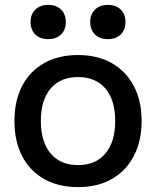

<svg xmlns="http://www.w3.org/2000/svg" viewBox="-20 -755 638 785"><path d="M299 10Q219 10 160.5 -23Q102 -56 70.5 -117Q39 -178 39 -260Q39 -343 70.5 -403.5Q102 -464 160.5 -497Q219 -530 299 -530Q379 -530 437 -497Q495 -464 527 -403.5Q559 -343 559 -260Q559 -178 527 -117Q495 -56 437 -23Q379 10 299 10ZM299 -80Q371 -80 411 -127.5Q451 -175 451 -260Q451 -346 411 -393Q371 -440 299 -440Q227 -440 187 -393Q147 -346 147 -260Q147 -175 187 -127.5Q227 -80 299 -80ZM177 -595Q144 -595 124.5 -614Q105 -633 105 -665Q105 -697 124.5 -716Q144 -735 177 -735Q210 -735 229.5 -716Q249 -697 249 -665Q249 -633 229.5 -614Q210 -595 177 -595ZM421 -595Q388 -595 368.5 -614Q349 -633 349 -665Q349 -697 368.5 -716Q388 -735 421 -735Q454 -735 473.5 -716Q493 -697 493 -665Q493 -633 473.5 -614Q454 -595 421 -595Z"/></svg>

Font: M PLUS 2 Medium
Style: Regular
Weight: 500
Designer: Coji Morishita
Foundry: UNDERFOREST DESIGN
Version: Version 1.001